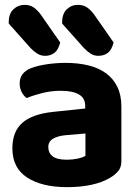

<svg xmlns="http://www.w3.org/2000/svg" viewBox="-20 -755 575 791"><path d="M16 -658V-664Q16 -699 35.5 -717Q55 -735 82 -735Q104 -735 120 -723.5Q136 -712 150 -692L228 -580Q220 -549 204 -537Q188 -525 166 -525Q148 -525 133 -534.5Q118 -544 105 -558ZM236 -658V-663Q236 -698 255 -716.5Q274 -735 301 -735Q324 -735 340 -723.5Q356 -712 370 -692L448 -580Q440 -549 424 -537Q408 -525 385 -525Q367 -525 352.5 -534.5Q338 -544 325 -558ZM256 -97Q278 -97 299.5 -101.5Q321 -106 332 -113V-205L250 -198Q218 -195 198.5 -183.5Q179 -172 179 -149Q179 -125 197 -111Q215 -97 256 -97ZM250 -496Q302 -496 344.5 -485.5Q387 -475 417 -453Q447 -431 463.5 -397Q480 -363 480 -317V-91Q480 -65 466.5 -49.5Q453 -34 434 -23Q403 -4 358 6Q313 16 256 16Q153 16 92 -23.5Q31 -63 31 -144Q31 -213 72 -249Q113 -285 198 -294L331 -308V-319Q331 -351 305 -366Q279 -381 230 -381Q192 -381 155.5 -372Q119 -363 90 -351Q78 -359 69.5 -375.5Q61 -392 61 -411Q61 -455 107 -474Q136 -485 174.5 -490.5Q213 -496 250 -496Z"/></svg>

Font: Baloo Bhaina 2
Style: Bold
Weight: 700
Designer: Yesha Goshar, Manish Minz, Shuchita Grover and Ek Type
Foundry: Ek Type
Version: Version 1.640;hotconv 1.0.111;makeotfexe 2.5.65597; ttfautoh